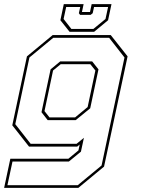

<svg xmlns="http://www.w3.org/2000/svg" viewBox="-40 -710 688 930"><path d="M-20 200 10 59H291L340 18.5L346 -10L334 0H100.5L19.5 -103L90.5 -437L215 -540H496.5L578 -437L464 97L339.5 200ZM-4 187H336.5L452 91.5L563 -431.5L488.5 -527H218L102.5 -431.5L34 -108.5L108.5 -13.5H331L366.5 -42.5L352 24.5L293.5 72.5H20.5ZM191 -128 161 -166.5 205 -374 251.5 -412.5H406.5L437 -374L397 -185.5L326.5 -128ZM199.5 -141.5H324L384.5 -191.5L422 -368.5L397.5 -399H254L217 -368.5L175.5 -172ZM297 -556 252.5 -612 269 -690H365L357 -652H396L404 -690H500L483.5 -612L416 -556ZM305.5 -570H412.5L471 -618L483.5 -676H415.5L409 -646L399 -638H348L342 -646L348.5 -676H280.5L268 -618Z"/></svg>

Font: Tourney Thin Thin
Style: Italic
Weight: 250
Italic angle: -12°
Version: Version 1.015